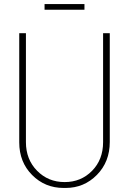

<svg xmlns="http://www.w3.org/2000/svg" viewBox="-20 -914 637 948"><path d="M304 14H294Q202 14 138.5 -50Q75 -114 75 -211V-750H108V-212Q108 -127 163 -71Q218 -15 299 -15Q380 -15 434.5 -70.5Q489 -126 489 -212V-750H522V-213Q522 -115 458.5 -50.5Q395 14 304 14ZM397 -866H200V-894H397Z"/></svg>

Font: Poiret One
Style: Regular
Weight: 400
Designer: Denis Masharov
Foundry: Denis Masharov
Version: Version 1.001